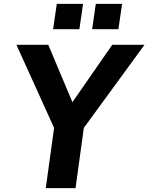

<svg xmlns="http://www.w3.org/2000/svg" viewBox="-20 -974 768 994"><path d="M561 -742 355 -445 230 -742H65L260 -312L217 0H371L414 -312L728 -742ZM274 -954 255 -823H391L410 -954ZM476 -954 457 -823H593L612 -954Z"/></svg>

Font: Cheyenne Sans
Style: Bold Italic
Weight: 700
Italic angle: -8.13011°
Designer: The Public Sans project authors (U.S. Web Design System), Libre Franklin designed by Pablo Impallari and Rodrigo Fuenzal
Foundry: The Cheyenne Sans Project Authors
Version: Version 2.007